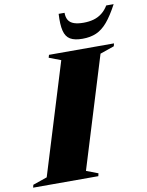

<svg xmlns="http://www.w3.org/2000/svg" viewBox="-149 -987 808 1057"><g transform="rotate(-10 255.0 -459.0)"><path d="M223.5 -664.5 157.5 -689.5 162 -705H525.5L521.5 -689.5L442.5 -662L251.5 -40.5L317 -15.5L313.5 0H-51L-47 -15.5L32.5 -43ZM381 -846Q411.5 -846 437.2 -853.2Q463 -860.5 483.8 -876.8Q504.5 -893 519.5 -918H561Q529 -858 499.8 -823.5Q470.5 -789 437.2 -774.5Q404 -760 359.5 -760Q315.5 -760 291.2 -774.5Q267 -789 258.5 -823.5Q250 -858 253.5 -918H286.5Q286.5 -892.5 296.5 -876.5Q306.5 -860.5 327.8 -853.2Q349 -846 381 -846Z"/></g></svg>

Font: Newsreader 60pt ExtraBold
Style: Italic
Weight: 800
Italic angle: -17°
Designer: Hugues Gentile
Foundry: Production Type
Version: Version 1.003